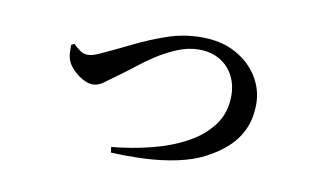

<svg xmlns="http://www.w3.org/2000/svg" viewBox="-54 -565 1108 658"><g transform="rotate(10 500.0 -235.5)"><path d="M360 -34Q434 -41 501.5 -58.5Q569 -76 621.5 -105.5Q674 -135 704.5 -177.5Q735 -220 735 -278Q735 -316 719 -347Q703 -378 672.5 -396.5Q642 -415 599 -415Q562 -415 524.5 -399.5Q487 -384 454 -362.5Q421 -341 394.5 -320Q368 -299 351 -287Q315 -261 297 -247.5Q279 -234 260 -234Q244 -234 225.5 -244Q207 -254 192 -269Q177 -284 171 -299Q165 -313 164.5 -327.5Q164 -342 164 -355L175 -360Q184 -350 197.5 -340.5Q211 -331 225 -331Q234 -331 244.5 -334Q255 -337 274 -346Q318 -366 370.5 -392Q423 -418 481 -438Q539 -458 601 -458Q670 -458 720 -430.5Q770 -403 797 -359Q824 -315 824 -265Q824 -214 806 -175.5Q788 -137 756.5 -109Q725 -81 686 -61Q646 -40 591.5 -28.5Q537 -17 477.5 -14.5Q418 -12 362 -15Z"/></g></svg>

Font: Noto Serif SC ExtraLight SemiBold
Style: Regular
Weight: 600
Version: Version 2.002-H1;hotconv 1.1.0;makeotfexe 2.6.0